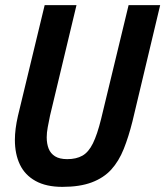

<svg xmlns="http://www.w3.org/2000/svg" viewBox="-20 -713 644 748"><path d="M223 15Q160 15 118.5 -8Q77 -31 57.5 -72Q38 -113 38 -168Q38 -189 41 -212.5Q44 -236 50 -262L154 -693H278L175 -263Q170 -239 166 -217.5Q162 -196 162 -178Q162 -153 169.5 -134Q177 -115 194.5 -104Q212 -93 242 -93Q277 -93 301 -106.5Q325 -120 342 -154.5Q359 -189 374 -250L481 -693H604L496 -240Q481 -180 462 -132.5Q443 -85 413.5 -52.5Q384 -20 337.5 -2.5Q291 15 223 15Z"/></svg>

Font: Ubuntu Sans Mono SemiBold
Style: Italic
Weight: 600
Italic angle: -13.5°
Monospace: yes
Designer: Dalton Maag Ltd
Foundry: Dalton Maag Ltd
Version: Version 1.006